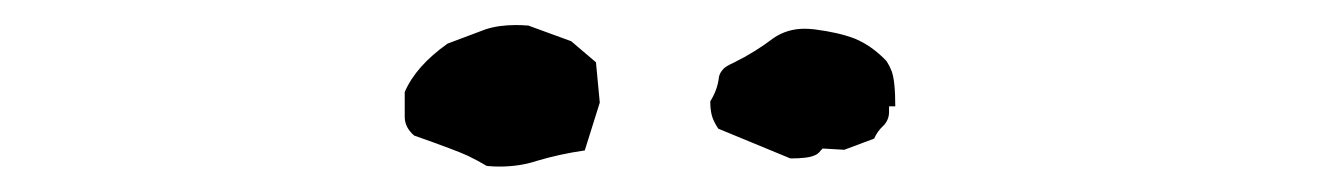

<svg xmlns="http://www.w3.org/2000/svg" viewBox="-20 -797 1040 151"><path d="M372.6 -666Q388.7 -666 401.9 -670.4Q419.9 -675.8 439.9 -678.7L451.7 -716.3L448.7 -748L429.2 -764.6L395.5 -776.9Q390.1 -777.3 385.7 -777.3Q372.1 -777.3 361.8 -773.9Q347.7 -768.6 332 -762.7Q307.1 -745.1 298.3 -724.6V-705.1Q298.3 -696.8 305.7 -690.4Q338.9 -678.7 347.7 -674.6Q356.4 -670.4 362.8 -666.5Q367.7 -666 372.6 -666ZM679.2 -709V-713.4H684.1Q684.1 -733.4 681.2 -741.2Q679.7 -745.1 677.2 -749Q665.5 -761.2 652.3 -766.6Q639.6 -771.5 620.6 -773.9Q616.2 -774.4 612.8 -774.4Q599.1 -774.4 588.4 -767.1Q573.7 -755.9 557.6 -748Q551.3 -745.1 549.3 -743.2Q545.9 -739.7 545.4 -736.3Q544.4 -726.6 538.6 -717.3Q538.6 -710.9 539.8 -706.3Q541 -701.7 544.9 -695.8L601.6 -672.4Q615.7 -672.4 620.6 -674.8Q623.5 -675.8 625.5 -678.7L627 -680.2L644 -679.2L667.5 -688Q669.9 -693.8 675.3 -698.7Q679.2 -703.1 679.2 -709Z"/></svg>

Font: Bakudai
Style: Light
Weight: 300
Version: Version 1.48